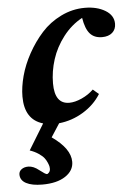

<svg xmlns="http://www.w3.org/2000/svg" viewBox="-72 -484 540 775"><g transform="rotate(-5 198.0 -97.0)"><path d="M68.8 251Q26.4 251 2.9 238.5Q-20.5 226.1 -20.5 202.6Q-20.5 189.9 -9.8 181.9Q1 173.8 17.6 173.8Q38.6 173.8 61.5 192.4Q84.5 210.4 90.3 210.4Q94.2 210.4 99.1 204.6Q104 198.7 104 189.9Q104 186.5 103.3 181.4Q102.5 176.3 98.1 165.8Q93.8 155.3 86.7 146Q79.6 136.7 64.5 126.5Q49.3 116.2 29.3 109.4L92.8 5.4Q19 -16.1 19 -109.4Q19 -147.9 31 -192.6Q43 -237.3 67.6 -282Q92.3 -326.7 125 -363Q157.7 -399.4 203.9 -422.1Q250 -444.8 300.8 -444.8Q349.6 -444.8 383.3 -424.6Q417 -404.3 417 -370.1Q417 -347.7 401.9 -334.2Q386.7 -320.8 360.4 -320.8Q329.1 -320.8 311.5 -340.6Q293.9 -360.4 286.6 -405.3Q242.2 -381.3 209.7 -339.1Q177.2 -296.9 161.9 -248.8Q146.5 -200.7 146.5 -151.9Q146.5 -68.4 205.6 -68.4Q228 -68.4 255.9 -80.8Q283.7 -93.3 304.2 -113.3L327.6 -93.3Q301.3 -50.8 255.4 -22.9Q209.5 4.9 157.2 10.3L122.1 64.5Q196.3 116.2 196.3 169.9Q196.3 205.6 161.9 228.3Q127.4 251 68.8 251Z"/></g></svg>

Font: Elstob ExtraBold
Style: Italic
Weight: 800
Italic angle: -20°
Designer: Peter S. Baker
Version: Version 1.015